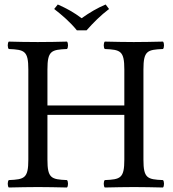

<svg xmlns="http://www.w3.org/2000/svg" viewBox="-20 -832 770 854"><path d="M618 -122V-523C618 -606 635 -611 705 -614C711 -620 711 -641 705 -647C664 -646 613 -645 575 -645C537.7 -645 490 -646 446 -647C440 -641 440 -620 446 -614C516 -611 533 -606 533 -523V-363H191V-523C191 -606 208 -611 278 -614C284 -620 284 -641 278 -647C240 -646 199 -645 148 -645C98 -645 57 -646 19 -647C13 -641 13 -620 19 -614C89 -611 106 -606 106 -523V-122C106 -39 89 -34 19 -31C13 -25 13 -4 19 2C63 1 111.3 0 149 0C185.3 0 234 1 278 2C284 -4 284 -25 278 -31C208 -34 191 -39 191 -122V-321H533V-122C533 -39 516 -34 446 -31C440 -25 440 -4 446 2C491 1 538.9 0 576 0C613.3 0 661 1 705 2C711 -4 711 -25 705 -31C635 -34 618 -39 618 -122ZM322 -697H365C395 -731 427 -763 465 -792L450 -812C412 -796 380 -777 343 -751C310 -776 276 -795 237 -812L221 -792C257 -764 292 -734 322 -697Z"/></svg>

Font: Libertinus Serif
Style: Regular
Weight: 400
Designer: Philipp H. Poll
Foundry: Khaled Hosny
Version: Version 6.2